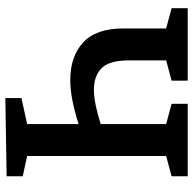

<svg xmlns="http://www.w3.org/2000/svg" viewBox="-22 -720 742 739"><g transform="rotate(-90 349.5 -351.0)"><path d="M319 -62V0H40V-62L118 -83V-618L40 -635V-697L341 -702V-640L241 -618V-420Q288 -435 330.5 -443.5Q373 -452 411 -452Q501 -452 555 -402.5Q609 -353 609 -247V-83L687 -62V0H408V-62L486 -83V-227Q486 -302 456 -331.5Q426 -361 374 -361Q346 -361 312.5 -354Q279 -347 241 -335V-83Z"/></g></svg>

Font: Bitter SemiBold
Style: Regular
Weight: 600
Designer: Sol Matas, and Bitter project Authors
Foundry: Sol Matas
Version: Version 2.001